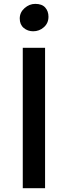

<svg xmlns="http://www.w3.org/2000/svg" viewBox="-20 -996 360 1016"><path d="M100.5 0V-743H218.5V0ZM155.5 -830.5Q126.5 -830.5 105.5 -848.2Q84.5 -866 84.5 -898Q84.5 -930.5 110 -953Q135.5 -975.5 166.5 -975.5Q202 -975.5 219.2 -956.2Q236.5 -937 236.5 -907.5Q236.5 -873.5 212.2 -852Q188 -830.5 155.5 -830.5Z"/></svg>

Font: Tracken
Style: Regular
Weight: 400
Designer: Eben Sorkin
Foundry: Eben Sorkin
Version: Version 2.001